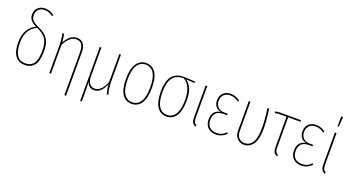

<svg xmlns="http://www.w3.org/2000/svg" viewBox="-57 -1462 4369 2383"><g transform="rotate(20 2127.5 -270.5)"><path d="M238.8 -486.8Q297.4 -460 331.1 -428.5Q364.7 -397 381.8 -348.9Q398.9 -300.8 398.9 -229Q398.9 -104.5 355.5 -47.4Q312 9.8 229 9.8Q147.5 9.8 103.3 -49.1Q59.1 -107.9 59.1 -230Q59.1 -326.7 96.7 -389.9Q134.3 -453.1 201.2 -484.9Q147.5 -511.2 124.8 -539.6Q102.1 -567.9 102.1 -612.8Q102.1 -665.5 138.2 -701.2Q174.3 -736.8 232.9 -736.8Q268.1 -736.8 296.4 -725.8Q324.7 -714.8 354 -691.9L340.8 -675.8Q314 -696.8 289.3 -706.3Q264.6 -715.8 232.9 -715.8Q183.1 -715.8 154.1 -687.3Q125 -658.7 125 -611.8Q125 -569.3 148.4 -543.5Q171.9 -517.6 238.8 -486.8ZM229 -11.2Q302.2 -11.2 339.1 -62.3Q376 -113.3 376 -229Q376 -330.6 343 -382.6Q310.1 -434.6 220.2 -476.1Q81.1 -415.5 81.1 -230Q81.1 -11.2 229 -11.2Z M729.5 -528.8Q786.1 -528.8 814.9 -489.3Q843.8 -449.7 843.8 -378.9V195.8L821.8 191.9V-377Q821.8 -508.8 727.5 -508.8Q638.7 -508.8 574.7 -380.9V0H552.7V-362.8Q552.7 -451.7 535.6 -520L555.7 -522.9Q570.8 -473.6 573.7 -412.1Q604 -468.8 641.8 -498.8Q679.7 -528.8 729.5 -528.8Z M1333 2.9 1313 4.9Q1293 -64.9 1291 -122.1Q1237.3 9.8 1146 9.8Q1068.8 9.8 1047.9 -68.8Q1052.2 5.9 1052.2 64V191.9L1030.3 193.8V-519H1052.2V-142.1Q1052.2 -74.2 1078.9 -42.7Q1105.5 -11.2 1146 -11.2Q1232.4 -11.2 1288.1 -149.9V-519H1310.1V-169.9Q1310.1 -77.6 1333 2.9Z M1642.6 -528.8Q1723.6 -528.8 1768.1 -462.4Q1812.5 -396 1812.5 -262.2Q1812.5 -127 1767.3 -58.6Q1722.2 9.8 1640.6 9.8Q1559.6 9.8 1515.1 -58.3Q1470.7 -126.5 1470.7 -258.8Q1470.7 -392.6 1516.4 -460.7Q1562 -528.8 1642.6 -528.8ZM1642.6 -508.8Q1572.3 -508.8 1532.5 -446.8Q1492.7 -384.8 1492.7 -258.8Q1492.7 -134.8 1531.2 -73Q1569.8 -11.2 1640.6 -11.2Q1712.4 -11.2 1751.5 -73.2Q1790.5 -135.3 1790.5 -262.2Q1790.5 -386.7 1752 -447.8Q1713.4 -508.8 1642.6 -508.8Z M2289.6 -519V-501L2174.8 -507.8Q2272.5 -443.8 2272.5 -262.2Q2272.5 -128.4 2227.1 -59.3Q2181.6 9.8 2100.6 9.8Q2020 9.8 1975.3 -59.1Q1930.7 -127.9 1930.7 -258.8Q1930.7 -526.9 2132.8 -526.9Q2189.9 -526.9 2289.6 -519ZM2250.5 -262.2Q2250.5 -446.8 2143.6 -509.8Q2042.5 -510.3 1997.6 -447.8Q1952.6 -385.3 1952.6 -258.8Q1952.6 -136.7 1991.5 -74Q2030.3 -11.2 2100.6 -11.2Q2171.9 -11.2 2211.2 -74Q2250.5 -136.7 2250.5 -262.2Z M2450.2 -519V-96.2Q2450.2 -62 2459.2 -44.2Q2468.3 -26.4 2491.2 -14.2L2484.4 4.9Q2453.6 -9.3 2440.9 -31.7Q2428.2 -54.2 2428.2 -96.2V-519Z M2758.3 -528.8Q2828.1 -528.8 2882.3 -483.9L2871.6 -467.8Q2818.8 -508.8 2760.3 -508.8Q2707 -508.8 2676.3 -478Q2645.5 -447.3 2645.5 -395Q2645.5 -346.2 2676 -314.7Q2706.5 -283.2 2759.3 -283.2H2807.1L2804.2 -263.2H2757.3Q2693.8 -263.2 2661.1 -231.4Q2628.4 -199.7 2628.4 -137.2Q2628.4 -77.1 2662.4 -44.2Q2696.3 -11.2 2753.4 -11.2Q2795.4 -11.2 2823.7 -24.7Q2852.1 -38.1 2878.4 -64.9L2891.6 -51.8Q2835 9.8 2753.4 9.8Q2687.5 9.8 2647 -29.5Q2606.4 -68.8 2606.4 -137.2Q2606.4 -200.2 2636.5 -234.4Q2666.5 -268.6 2718.3 -273.9Q2671.9 -284.7 2647.7 -315.7Q2623.5 -346.7 2623.5 -395Q2623.5 -457 2661.1 -492.9Q2698.7 -528.8 2758.3 -528.8Z M3267.1 -519Q3289.1 -374 3289.1 -255.9Q3289.1 -121.6 3243.9 -55.9Q3198.7 9.8 3125 9.8Q3068.4 9.8 3033.2 -28.6Q2998 -66.9 2998 -134.8V-519H3020V-136.2Q3020 -75.2 3048.8 -43.2Q3077.6 -11.2 3125 -11.2Q3154.8 -11.2 3179.4 -23.9Q3204.1 -36.6 3224.1 -64.2Q3244.1 -91.8 3255.1 -140.4Q3266.1 -189 3266.1 -255.9Q3266.1 -380.4 3245.1 -519Z M3688.5 -498H3526.4V-96.2Q3526.4 -62 3535.6 -44.2Q3544.9 -26.4 3567.4 -14.2L3560.1 4.9Q3529.3 -9.3 3516.8 -31.7Q3504.4 -54.2 3504.4 -96.2V-498H3410.2Q3376 -498 3354.5 -488.8L3347.2 -507.8Q3370.1 -519 3408.2 -519H3688.5Z M3886.2 -528.8Q3956.1 -528.8 4010.3 -483.9L3999.5 -467.8Q3946.8 -508.8 3888.2 -508.8Q3835 -508.8 3804.2 -478Q3773.4 -447.3 3773.4 -395Q3773.4 -346.2 3804 -314.7Q3834.5 -283.2 3887.2 -283.2H3935.1L3932.1 -263.2H3885.3Q3821.8 -263.2 3789.1 -231.4Q3756.3 -199.7 3756.3 -137.2Q3756.3 -77.1 3790.3 -44.2Q3824.2 -11.2 3881.3 -11.2Q3923.3 -11.2 3951.7 -24.7Q3980 -38.1 4006.3 -64.9L4019.5 -51.8Q3962.9 9.8 3881.3 9.8Q3815.4 9.8 3774.9 -29.5Q3734.4 -68.8 3734.4 -137.2Q3734.4 -200.2 3764.4 -234.4Q3794.4 -268.6 3846.2 -273.9Q3799.8 -284.7 3775.6 -315.7Q3751.5 -346.7 3751.5 -395Q3751.5 -457 3789.1 -492.9Q3826.7 -528.8 3886.2 -528.8Z M4141.1 -733.9 4166 -732.9 4155.8 -603H4140.1ZM4157.7 -519V-96.2Q4157.7 -62 4166.7 -44.2Q4175.8 -26.4 4198.7 -14.2L4191.9 4.9Q4161.1 -9.3 4148.4 -31.7Q4135.7 -54.2 4135.7 -96.2V-519Z"/></g></svg>

Font: Fira Sans Compressed Thin
Style: Regular
Weight: 100
Width: 1
Designer: Carrois Corporate & Edenspiekermann AG
Foundry: Carrois Corporate GbR & Edenspiekermann AG
Version: Version 4.203;PS 004.203;hotconv 1.0.88;makeotf.lib2.5.64775